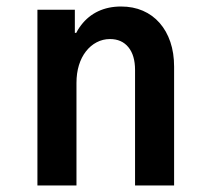

<svg xmlns="http://www.w3.org/2000/svg" viewBox="-20 -570 640 590"><path d="M95 0H215V-315Q215 -345 222.5 -369.5Q230 -394 244 -412Q258 -430 277 -440Q296 -450 318 -450Q354 -450 374.5 -425Q395 -400 395 -355V0H515V-365Q515 -407 503.5 -441Q492 -475 470.5 -499.5Q449 -524 419 -537Q389 -550 352 -550Q313 -550 282 -535.5Q251 -521 229.5 -493Q208 -465 196.5 -425Q185 -385 185 -335L218 -469H210V-540H95Z"/></svg>

Font: CommitMonoV142 ExtLt
Style: Regular
Weight: 200
Monospace: yes
Designer: Eigil Nikolajsen
Foundry: Eigil Nikolajsen
Version: Version 1.142